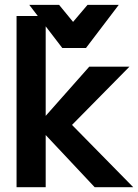

<svg xmlns="http://www.w3.org/2000/svg" viewBox="-20 -778 574 798"><path d="M169.9 0V-216.8L373.5 0H533.7L279.3 -258.8L518.1 -501H351.1L169.9 -296.4V-711.4H48.8V0ZM337.4 -578.6 473.6 -757.8H343.8L283.7 -687L225.6 -757.8H101.6L238.8 -578.6Z"/></svg>

Font: Ride
Style: Bold
Weight: 700
Version: Version 3.000